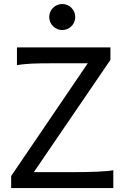

<svg xmlns="http://www.w3.org/2000/svg" viewBox="-20 -953 641 973"><path d="M539.6 -649.4 151.4 -80.6H341.8Q413.6 -80.6 469.2 -82.8Q524.9 -85 554.2 -90.3V0H36.6V-61L424.8 -632.3H258.8Q222.7 -632.3 193.6 -632.1Q164.6 -631.8 141.1 -630.6Q117.7 -629.4 99.1 -627.4Q80.6 -625.5 65.9 -622.6V-712.9H539.6ZM229.5 -866.7Q229.5 -880.4 234.6 -892.3Q239.7 -904.3 248.8 -913.3Q257.8 -922.4 269.8 -927.5Q281.7 -932.6 295.4 -932.6Q309.1 -932.6 321 -927.5Q333 -922.4 342 -913.3Q351.1 -904.3 356.2 -892.3Q361.3 -880.4 361.3 -866.7Q361.3 -853 356.2 -841.1Q351.1 -829.1 342 -820.1Q333 -811 321 -805.9Q309.1 -800.8 295.4 -800.8Q281.7 -800.8 269.8 -805.9Q257.8 -811 248.8 -820.1Q239.7 -829.1 234.6 -841.1Q229.5 -853 229.5 -866.7Z"/></svg>

Font: Andika Basic
Style: Regular
Weight: 400
Designer: Annie Olsen & Victor Gaultney
Foundry: SIL International
Version: Version 1.000